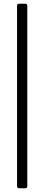

<svg xmlns="http://www.w3.org/2000/svg" viewBox="-20 -794 237 1025"><path d="M71 -762.8V199.6C71.4 207.7 74.2 210.6 82.4 210.9H114.3C122.5 210.6 125.4 207.7 125.7 199.6V-762.8C125.4 -771 122.5 -773.8 114.3 -774.1H82.4C74.2 -773.8 71.4 -771 71 -762.8Z"/></svg>

Font: Margiela Serif
Style: Bold
Weight: 700
Designer: Andreas Faust, Stefan Endress
Version: Version 1.002;FEAKit 1.0